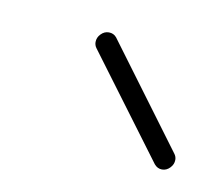

<svg xmlns="http://www.w3.org/2000/svg" viewBox="-34 -556 244 217"><g transform="rotate(10 88.0 -448.0)"><path d="M63.7 -505.2Q63.7 -510.4 67.6 -514.4Q71.5 -518.5 76.7 -518.5Q82.2 -518.5 85.6 -514.4L173.3 -396.3Q175.6 -393.3 175.6 -389.6Q175.6 -384.4 171.7 -380.4Q167.8 -376.3 162.6 -376.3Q157.4 -376.3 153.7 -380.7L65.9 -498.5Q63.7 -501.5 63.7 -505.2Z"/></g></svg>

Font: 26F Galaxy Sans Thin
Style: Italic
Weight: 100
Italic angle: -4.99998°
Designer: C₂₉H₂₅N₃O₅
Version: Version 1.200